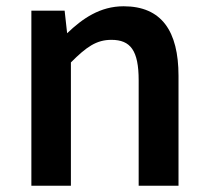

<svg xmlns="http://www.w3.org/2000/svg" viewBox="-20 -588 664 612"><path d="M186 -554H80V4H206V-389C255 -438 287 -461 335 -461C396 -461 422 -427 422 -332V4H549V-346C549 -489 495 -568 374 -568C299 -568 243 -529 194 -482Z"/></svg>

Font: Bithumb Trading Sans Semibold
Style: Regular
Weight: 600
Designer: HamHyungwon
Foundry: Bithumb
Version: Version 1.100;Glyphs 3.1.2 (3151)